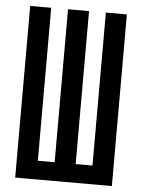

<svg xmlns="http://www.w3.org/2000/svg" viewBox="-53 -777 605 819"><g transform="rotate(5 250.0 -367.5)"><path d="M43 0V-735H133V-80H205V-735H295V-80H367V-735H457V0Z"/></g></svg>

Font: Iosevka SS04 Medium
Style: Regular
Weight: 500
Monospace: yes
Designer: Belleve Invis
Foundry: Belleve Invis
Version: Version 19.0.0; ttfautohint (v1.8.4)